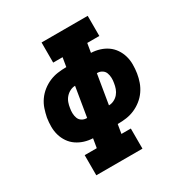

<svg xmlns="http://www.w3.org/2000/svg" viewBox="-171 -863 942 991"><g transform="rotate(-30 300.0 -367.5)"><path d="M118 0V-120H190L199 -174Q173 -175 149 -182.5Q125 -190 104.5 -204Q84 -218 70 -238.5Q56 -259 49 -283Q42 -307 42 -333Q42 -359 46 -385Q51 -410 59 -434Q67 -458 82 -479.5Q97 -501 118 -517.5Q139 -534 162.5 -544Q186 -554 211 -557.5Q236 -561 260 -561H263L272 -615H216V-735H491V-615H419L410 -561Q436 -560 460.5 -552.5Q485 -545 505 -531Q525 -517 539 -496.5Q553 -476 560 -452Q567 -428 567 -402Q567 -376 563 -350Q559 -325 550.5 -301Q542 -277 527 -255.5Q512 -234 491 -217.5Q470 -201 446.5 -191Q423 -181 398.5 -177.5Q374 -174 349 -174H346L337 -120H393V0ZM355 -280Q371 -280 386 -287.5Q401 -295 411.5 -307.5Q422 -320 427.5 -335.5Q433 -351 435 -366Q438 -381 437.5 -396.5Q437 -412 432 -425.5Q427 -439 414.5 -447Q402 -455 387 -455H384ZM223 -280H225L254 -455Q239 -455 224 -447.5Q209 -440 198 -427.5Q187 -415 181.5 -399.5Q176 -384 174 -369Q171 -354 171.5 -338.5Q172 -323 177 -309.5Q182 -296 194.5 -288Q207 -280 223 -280Z"/></g></svg>

Font: Iosevka Slab Heavy Extended
Style: Italic
Weight: 900
Width: 7
Italic angle: -9°
Monospace: yes
Designer: Belleve Invis
Foundry: Belleve Invis
Version: Version 11.1.0; ttfautohint (v1.8.3)